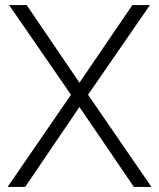

<svg xmlns="http://www.w3.org/2000/svg" viewBox="-20 -740 630 760"><path d="M10 0 261 -365 16 -720H85.5L294.5 -412.5L504 -720H573.5L328.5 -365L579.5 0H510L294.5 -316.5L79.5 0Z"/></svg>

Font: Vela Sans Light
Style: Regular
Weight: 300
Designer: Principal design: Mikhail Sharanda - project Manrope.
Design modification: Ravid Balaliev
Foundry: Mikhail Sharanda
Version: Version 1.001